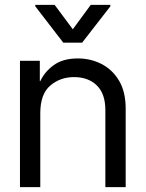

<svg xmlns="http://www.w3.org/2000/svg" viewBox="-20 -764 595 784"><path d="M144.5 -301.8V0H61.5V-515.6H142.6V-432.6H144.5Q161.6 -470.2 199.2 -497.8Q236.8 -525.4 297.9 -525.4Q350.1 -525.4 394.5 -502.7Q439 -480 466.1 -434.6Q493.2 -389.2 493.2 -320.3V0H410.2V-314.5Q410.2 -381.3 375.2 -415.3Q340.3 -449.2 282.2 -449.2Q226.1 -449.2 185.3 -414.6Q144.5 -379.9 144.5 -301.8ZM203.1 -744.1 277.3 -644.5 350.6 -744.1H430.7V-738.3L315.4 -589.8H238.3L124 -738.3V-744.1Z"/></svg>

Font: Inter Display
Style: Regular
Weight: 400
Designer: Rasmus Andersson
Foundry: rsms
Version: Version 4.000;git-37864ae